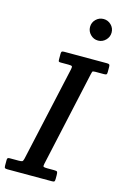

<svg xmlns="http://www.w3.org/2000/svg" viewBox="-190 -1059 730 1123"><g transform="rotate(15 175.0 -497.5)"><path d="M-43.5 -17.5V-51.5Q-43.5 -60.5 -40 -63.2Q-36.5 -66 -27.5 -66H26.5Q43.5 -66 48 -69.2Q52.5 -72.5 56 -87L183.5 -662.5Q186.5 -677 182.8 -680.5Q179 -684 161 -684H115Q104.5 -684 102.5 -687Q100.5 -690 100.5 -700.5V-731.5Q100.5 -743 103.5 -746.5Q106.5 -750 118 -750H376.5Q388 -750 391.5 -746.8Q395 -743.5 395 -732V-701Q395 -689.5 391.2 -686.8Q387.5 -684 375.5 -684H324Q308.5 -684 306.5 -679.2Q304.5 -674.5 302 -662L175.5 -86.5Q172 -72 176.5 -69Q181 -66 199 -66H240.5Q256 -66 259.2 -61.8Q262.5 -57.5 262.5 -42V-20Q262.5 -8 259.8 -4Q257 0 245.5 0H-24Q-36 0 -39.8 -3Q-43.5 -6 -43.5 -17.5ZM292 -864.5Q265 -864.5 245.8 -884Q226.5 -903.5 226.5 -930Q226.5 -957 245.8 -976Q265 -995 292 -995Q318.5 -995 337.8 -976Q357 -957 357 -930Q357 -903.5 337.8 -884Q318.5 -864.5 292 -864.5Z"/></g></svg>

Font: Besley* Narrow Medium
Style: Italic
Weight: 500
Width: 4
Italic angle: -13°
Designer: Owen Earl
Foundry: indestructible type*
Version: Version 3.000; ttfautohint (v1.8.3)